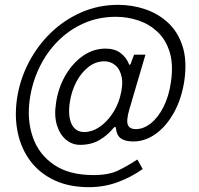

<svg xmlns="http://www.w3.org/2000/svg" viewBox="-20 -664 822 794"><path d="M348 110Q266 110 205.2 81.5Q144.5 53 106.5 3Q68.5 -47 54 -113Q39.5 -179 50 -254Q61.5 -333 97.8 -403.5Q134 -474 189.8 -528Q245.5 -582 316.5 -613Q387.5 -644 468.5 -644Q526.5 -644 580.5 -625.8Q634.5 -607.5 675.2 -569.8Q716 -532 735 -472.8Q754 -413.5 742.5 -331.5Q731.5 -257 700.2 -200Q669 -143 625 -111Q581 -79 531.5 -79Q497.5 -79 480 -91.5Q462.5 -104 459.5 -133Q458.5 -139.5 456.5 -139.5Q454.5 -139.5 449 -134.5Q425 -104.5 391.2 -84.8Q357.5 -65 311.5 -65Q278.5 -65 253 -86.2Q227.5 -107.5 215.5 -146.2Q203.5 -185 211.5 -237Q220.5 -300 250 -351.2Q279.5 -402.5 322.8 -432.8Q366 -463 416.5 -463Q454 -463 478.2 -445Q502.5 -427 514 -397.5Q514 -395.5 516.5 -396Q519 -396.5 520.5 -400.5L534.5 -438H581.5L515 -212Q501.5 -165.5 508.8 -147.8Q516 -130 541.5 -130Q573.5 -130 603.8 -154Q634 -178 656.2 -222Q678.5 -266 687 -325.5Q697.5 -398 681.5 -449.2Q665.5 -500.5 631.2 -532.5Q597 -564.5 552 -579.5Q507 -594.5 460 -594.5Q387 -594.5 326.2 -567.5Q265.5 -540.5 218.8 -493.2Q172 -446 142.5 -384.2Q113 -322.5 103 -253Q91 -167.5 115.8 -96.5Q140.5 -25.5 203 17.2Q265.5 60 367 60Q429.5 60 468.8 41Q508 22 548 -4.5L570 35Q521.5 69.5 465.5 89.8Q409.5 110 348 110ZM329 -118Q360 -118 389.5 -137.5Q419 -157 442 -189.8Q465 -222.5 476 -261.5Q490 -312 483.2 -345Q476.5 -378 456.8 -394.2Q437 -410.5 412 -410.5Q376 -410.5 346 -387.2Q316 -364 295.8 -325.5Q275.5 -287 268.5 -240Q260.5 -183.5 276.2 -150.8Q292 -118 329 -118Z"/></svg>

Font: Public Sans ExtraLight
Style: Italic
Weight: 200
Italic angle: -8°
Designer: The Public Sans project authors (U.S. Web Design System). Libre Franklin designed by Pablo Impallari and Rodrigo Fuenzal
Version: Version 1.007; ttfautohint (v1.8.1) -l 8 -r 50 -G 200 -x 14 